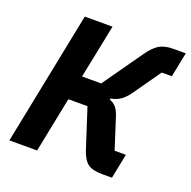

<svg xmlns="http://www.w3.org/2000/svg" viewBox="-124 -821 938 943"><g transform="rotate(20 345.0 -349.0)"><path d="M22 0 162 -698H307L250 -417H350L498 -627Q525 -665 552.5 -681.5Q580 -698 626 -698H690L664 -569H611L512 -428Q490 -397 468.5 -382.5Q447 -368 418 -363L417 -357Q437 -350 450.5 -334.5Q464 -319 473 -291L525 -129H584L558 0H507Q456 0 431.5 -18Q407 -36 391 -85L325 -289H225L167 0Z"/></g></svg>

Font: IBM Plex Sans
Style: Italic
Weight: 400
Italic angle: -11.31°
Designer: Mike Abbink, Paul van der Laan, Pieter van Rosmalen
Foundry: Bold Monday
Version: Version 3.201